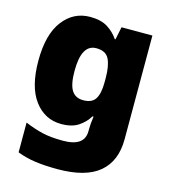

<svg xmlns="http://www.w3.org/2000/svg" viewBox="-117 -657 878 991"><g transform="rotate(15 321.5 -161.5)"><path d="M243 -563Q301 -563 336.5 -540.5Q372 -518 394 -485H398L412 -553H577V1Q577 118 504.5 179Q432 240 282 240Q215 240 164 233Q113 226 66 208V49Q116 70 161 80.5Q206 91 271 91Q386 91 386 9V-1Q386 -30 392 -70H386Q367 -37 332 -13.5Q297 10 240 10Q152 10 97 -63Q42 -136 42 -276Q42 -416 98 -489.5Q154 -563 243 -563ZM315 -415Q236 -415 236 -273Q236 -201 256 -169.5Q276 -138 318 -138Q365 -138 383 -167.5Q401 -197 401 -256V-279Q401 -344 383.5 -379.5Q366 -415 315 -415Z"/></g></svg>

Font: Noto Sans Khmer UI Black
Style: Regular
Weight: 900
Designer: Danh Hong and the Monotype Design Team
Foundry: Monotype Imaging Inc.
Version: Version 2.002; ttfautohint (v1.8.4.7-5d5b)